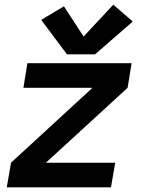

<svg xmlns="http://www.w3.org/2000/svg" viewBox="-20 -800 616 820"><path d="M9 0H454L472 -105H176L525 -425L542 -530H97L80 -425H375L27 -105ZM266 -568H386L547 -708L464 -780L337 -644L253 -773L156 -715Z"/></svg>

Font: Iosevka Sparkle
Style: Bold Italic
Weight: 700
Italic angle: -9°
Designer: Belleve Invis
Foundry: Belleve Invis
Version: Version 4.5.0; ttfautohint (v1.8.3)